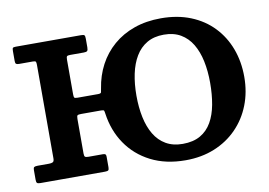

<svg xmlns="http://www.w3.org/2000/svg" viewBox="-81 -895 1457 1039"><g transform="rotate(-10 647.5 -375.0)"><path d="M657.5 -375Q657.5 -439.7 669 -494.4Q680.5 -549 704.8 -589.5Q729 -630 767.6 -652.5Q806.3 -675 860 -675Q914.3 -675 952.6 -652.5Q991 -630 1015.3 -589.5Q1039.5 -549 1051 -494.4Q1062.5 -439.7 1062.5 -375Q1062.5 -310.8 1052.4 -255.9Q1042.3 -201 1019 -160.5Q995.8 -120 956.8 -97.5Q917.8 -75 860 -75Q806.3 -75 767.6 -97.5Q729 -120 704.8 -160.5Q680.5 -201 669 -255.9Q657.5 -310.8 657.5 -375ZM342.5 -420Q326.8 -420 324 -424.3Q321.3 -428.5 321.3 -443.5V-633Q321.3 -647.2 325.1 -651.1Q329 -655 343.3 -655H417.5Q431 -655 436.1 -659.2Q441.3 -663.5 441.3 -679V-727.5Q441.3 -741.7 437.4 -745.9Q433.5 -750 418.8 -750H61.3Q48 -750 44.6 -746.6Q41.2 -743.2 41.2 -729.2V-674.5Q41.2 -662.2 45.9 -658.6Q50.5 -655 63 -655H137.5Q151.2 -655 153.8 -650.5Q156.3 -646 156.3 -633V-119.3Q156.3 -103 148.8 -99Q141.3 -95 127.5 -95H66.5Q51.7 -95 46.5 -91.6Q41.2 -88.3 41.2 -75.8V-22Q41.2 -8.5 45.6 -4.3Q50 0 63.7 0H418.8Q432.3 0 436.8 -3.8Q441.3 -7.5 441.3 -20.5V-78.5Q441.3 -88.3 437.4 -91.6Q433.5 -95 423.8 -95H344.3Q330.5 -95 325.9 -98.9Q321.3 -102.8 321.3 -117V-307Q321.3 -323.5 325.9 -326.7Q330.5 -330 346.5 -330H455.8Q469.5 -330 471.4 -325.6Q473.3 -321.2 474.8 -309.7Q487.8 -215.2 537.5 -141.9Q587.3 -68.5 669.1 -26.7Q751 15 860 15Q947.5 15 1019.1 -14.2Q1090.8 -43.5 1142.5 -96.4Q1194.3 -149.2 1222.1 -220.2Q1250 -291.2 1250 -375Q1250 -458.8 1223.4 -529.8Q1196.8 -600.8 1146.3 -653.6Q1095.8 -706.5 1023.4 -735.8Q951 -765 860 -765Q779 -765 712.9 -741.6Q646.8 -718.3 597.4 -675.5Q548 -632.8 517.1 -574.5Q486.3 -516.3 475.5 -446.5Q473.5 -433.5 471.9 -426.8Q470.3 -420 454.3 -420Z"/></g></svg>

Font: Besley
Style: Regular
Weight: 400
Designer: Owen Earl
Foundry: indestructible type*
Version: Version 4.000